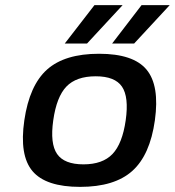

<svg xmlns="http://www.w3.org/2000/svg" viewBox="-20 -720 683 750"><path d="M164 -448.5Q233 -510 367 -510Q501 -510 552.5 -448Q604 -386 585 -250Q566 -114 496.5 -52Q427 10 293 10Q159 10 107 -51.5Q55 -113 75 -250Q95 -387 164 -448.5ZM188 -250Q175 -159 203 -118.5Q231 -78 306 -78Q381 -78 419.5 -118.5Q458 -159 471 -250Q484 -341 456.5 -381.5Q429 -422 354 -422Q278 -422 239.5 -382Q201 -342 188 -250ZM233 -550 349 -700H459L320 -550ZM418 -550 533 -700H643L504 -550Z"/></svg>

Font: Fivo Sans Modern Med
Style: Italic
Weight: 450
Designer: Alexander Slobzheninov
Foundry: Alexander Slobzheninov
Version: 1.0